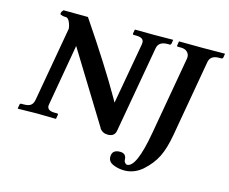

<svg xmlns="http://www.w3.org/2000/svg" viewBox="-114 -807 1389 1164"><g transform="rotate(15 580.5 -225.5)"><path d="M945.8 -556.2Q945.8 -558.1 946.3 -561.5Q946.8 -564.9 946.8 -566.9Q946.8 -586.9 932.4 -599.9Q918 -612.8 893.1 -612.8H875Q866.2 -612.8 868.2 -621.1L872.1 -645L874 -646Q982.9 -645 1022 -645L1159.2 -646L1161.1 -645L1157.2 -621.1Q1155.3 -613.3 1147 -612.8H1132.8Q1078.6 -612.8 1070.8 -568.8L986.8 -89.8Q971.7 -2.9 944.8 51.5Q918 106 865.2 152.8Q814.5 195.8 753.9 195.8Q715.8 195.8 683.3 181.9Q650.9 168 650.9 137.2Q650.9 135.3 651.4 131.6Q651.9 127.9 651.9 126Q657.7 92.8 701.2 92.8Q741.2 92.8 741.2 134.8Q741.2 142.6 748 150.4Q754.9 158.2 761.2 158.2Q820.3 158.2 859.9 -67.9ZM659.2 -568.8Q660.2 -572.8 660.2 -582Q660.2 -612.8 611.8 -612.8H598.1Q589.4 -612.8 590.8 -621.1L595.2 -645L597.2 -646Q679.2 -645 717.8 -645L834 -646L835.9 -645L832 -621.1Q830.1 -613.3 823.2 -612.8H809.1Q753.9 -612.8 746.1 -568.8L649.9 -24.9Q643.1 12.2 601.1 12.2Q566.9 12.2 548.8 -15.1H549.8Q460.9 -160.2 280.8 -452.1Q278.8 -456.1 276.9 -458Q276.9 -457 275.9 -449.5Q274.9 -441.9 273.9 -438L210.9 -77.1Q209 -69.3 209 -64.9Q209 -32.7 257.8 -33.2H272Q279.3 -33.2 277.8 -23.9L273.9 -1L272 1Q189.9 -1 153.8 -1L35.2 1L33.2 -1L37.1 -23.9Q38.1 -32.7 46.9 -33.2H61Q90.8 -33.2 105 -43.2Q119.1 -53.2 124 -77.1L207 -546.9Q205.1 -568.8 195.1 -589.8Q185.1 -610.8 171.9 -610.8H167Q159.2 -610.8 152.1 -612.3Q145 -613.8 139.4 -616.5Q133.8 -619.1 134.8 -623L137.2 -633.8L147 -647L300.8 -646Q479 -382.8 578.1 -209Q581.1 -204.1 585.4 -195.6Q589.8 -187 590.8 -186Z"/></g></svg>

Font: Linux Libertine O
Style: Semibold Italic
Weight: 600
Italic angle: -11.5°
Designer: Philipp H. Poll
Foundry: Philipp H. Poll
Version: Version 5.1.2